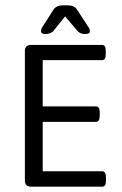

<svg xmlns="http://www.w3.org/2000/svg" viewBox="-20 -697 454 717"><path d="M150.2 -570Q133.2 -570 133.2 -580.3Q133.2 -587.4 137.1 -594.1L179.5 -660.7Q190.6 -677 214.4 -677H233.8Q258 -677 267.9 -660.7L311.5 -594.1Q315.9 -585.4 315.9 -581.1Q315.9 -570 298.1 -570H296.5Q281.8 -570 271.1 -579.5L223.1 -635.8L178 -579.5Q166.1 -570 151.8 -570ZM95.9 0Q72.9 0 72.9 -22.6V-506.5Q72.9 -529.1 95.9 -529.1H360.3Q368.2 -529.1 371.6 -524Q375 -518.8 375 -506.5V-495Q375 -482.8 371.6 -477.6Q368.2 -472.5 360.3 -472.5H139.5V-299.6H337.7Q345.6 -299.6 349 -294.3Q352.4 -288.9 352.4 -276.7V-264.8Q352.4 -241.8 337.7 -241.8H139.5V-57.5H361.1Q375.7 -57.5 375.7 -34.9V-22.6Q375.7 -10.3 372.4 -5.2Q369 0 361.1 0Z"/></svg>

Font: Jaldi
Style: Regular
Weight: 400
Designer: Pablo Cosgaya and Nicolas Silva
Foundry: Omnibus-Type
Version: Version 1.001;PS 001.001;hotconv 1.0.70;makeotf.lib2.5.58329